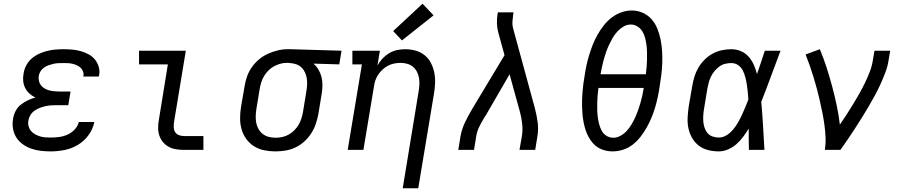

<svg xmlns="http://www.w3.org/2000/svg" viewBox="-20 -801 4840 1026"><path d="M252 8Q225 8 198.5 5Q172 2 147.5 -6.5Q123 -15 102 -30Q81 -45 67.5 -66Q54 -87 49.5 -113.5Q45 -140 50 -167Q53 -187 63 -207Q73 -227 90.5 -241Q108 -255 128 -264.5Q148 -274 169 -280Q152 -288 137.5 -301Q123 -314 114.5 -331Q106 -348 104 -368Q102 -388 106 -408Q109 -430 120 -451Q131 -472 148.5 -487.5Q166 -503 187.5 -513Q209 -523 230.5 -528.5Q252 -534 274 -536Q296 -538 318 -538Q342 -538 365.5 -536Q389 -534 410.5 -528Q432 -522 452 -511.5Q472 -501 486 -484.5Q500 -468 507 -445.5Q514 -423 510 -400Q509 -398 508.5 -396Q508 -394 508 -392H425Q425 -393 425.5 -394Q426 -395 426 -396Q428 -408 423.5 -419.5Q419 -431 410.5 -439Q402 -447 391 -452Q380 -457 368 -460Q356 -463 343.5 -463.5Q331 -464 318 -464Q305 -464 292 -463.5Q279 -463 266 -460Q253 -457 240 -452.5Q227 -448 215.5 -440Q204 -432 196.5 -420Q189 -408 187 -395Q185 -382 188 -368.5Q191 -355 199 -345Q207 -335 218 -328.5Q229 -322 241.5 -318.5Q254 -315 268 -313.5Q282 -312 295 -312H357L345 -239H283Q268 -239 253 -238Q238 -237 222.5 -233.5Q207 -230 192.5 -224.5Q178 -219 164.5 -209.5Q151 -200 142.5 -186Q134 -172 132 -157Q129 -142 132.5 -127.5Q136 -113 145 -102Q154 -91 166.5 -84Q179 -77 193 -72.5Q207 -68 222 -67Q237 -66 252 -66Q274 -66 296.5 -69Q319 -72 340.5 -81.5Q362 -91 379 -109Q396 -127 401 -149H484Q477 -112 453.5 -79.5Q430 -47 396.5 -27Q363 -7 325.5 0.5Q288 8 252 8Z M963 0Q941 0 920 -3.5Q899 -7 881.5 -16.5Q864 -26 851 -41.5Q838 -57 831.5 -76.5Q825 -96 825 -117.5Q825 -139 829 -161L877 -457H723V-530H973L910 -149Q908 -135 908.5 -120.5Q909 -106 916 -95Q923 -84 936 -79Q949 -74 963 -74H1067V0Z M1452 8Q1421 8 1391.5 2Q1362 -4 1337.5 -19.5Q1313 -35 1296 -58.5Q1279 -82 1271 -110Q1263 -138 1263 -168.5Q1263 -199 1268 -230L1287 -340Q1291 -366 1300 -392Q1309 -418 1325.5 -441.5Q1342 -465 1364 -483.5Q1386 -502 1411.5 -513.5Q1437 -525 1463.5 -531.5Q1490 -538 1517 -538Q1521 -538 1525 -538Q1529 -538 1533 -538L1805 -530L1793 -457L1655 -461Q1671 -447 1682 -428.5Q1693 -410 1698 -389.5Q1703 -369 1703 -346Q1703 -323 1699 -300L1681 -190Q1676 -164 1667 -137.5Q1658 -111 1642.5 -87.5Q1627 -64 1605.5 -44.5Q1584 -25 1558.5 -13Q1533 -1 1505.5 3.5Q1478 8 1452 8ZM1453 -65Q1471 -65 1489 -69Q1507 -73 1523 -82Q1539 -91 1552.5 -104.5Q1566 -118 1575.5 -134Q1585 -150 1590.5 -167.5Q1596 -185 1599 -202L1617 -312Q1620 -330 1621 -347.5Q1622 -365 1619.5 -381.5Q1617 -398 1610 -413.5Q1603 -429 1591 -440.5Q1579 -452 1563 -457.5Q1547 -463 1530 -464L1521 -465Q1518 -465 1516 -465Q1514 -465 1512 -465Q1494 -465 1476.5 -460Q1459 -455 1443 -446Q1427 -437 1414 -424Q1401 -411 1391.5 -395Q1382 -379 1376.5 -362Q1371 -345 1368 -328L1350 -218Q1347 -199 1346.5 -180Q1346 -161 1349.5 -143.5Q1353 -126 1362 -110.5Q1371 -95 1385 -84.5Q1399 -74 1416.5 -69.5Q1434 -65 1453 -65Z M2132 205 2217 -312Q2220 -331 2221 -349Q2222 -367 2219 -384.5Q2216 -402 2208 -417.5Q2200 -433 2187 -444Q2174 -455 2156.5 -460Q2139 -465 2120 -465Q2103 -465 2086 -461.5Q2069 -458 2053.5 -450Q2038 -442 2024.5 -429.5Q2011 -417 2001 -402Q1991 -387 1985.5 -370.5Q1980 -354 1978 -337L1922 0H1838L1914 -457H1863V-530H2010L1997 -451Q2008 -471 2024 -488Q2040 -505 2060 -517Q2080 -529 2102 -533.5Q2124 -538 2145 -538Q2174 -538 2201 -530.5Q2228 -523 2249 -506Q2270 -489 2282.5 -465Q2295 -441 2300.5 -414Q2306 -387 2305 -358Q2304 -329 2299 -300L2215 205ZM2128 -585 2081 -635 2238 -781 2297 -719Z M2429 0 2441 -74Q2448 -112 2465.5 -148.5Q2483 -185 2504 -220L2676 -506L2642 -630Q2636 -653 2635.5 -678Q2635 -703 2639 -728L2641 -735H2724L2723 -728Q2720 -708 2718.5 -688Q2717 -668 2722 -649L2839 -220Q2848 -185 2853 -148.5Q2858 -112 2852 -74L2840 0H2756L2769 -74Q2774 -106 2770.5 -138.5Q2767 -171 2759 -201L2703 -404L2575 -183Q2574 -181 2572.5 -179.5Q2571 -178 2570 -176V-175Q2569 -174 2567.5 -172Q2566 -170 2565 -168V-167Q2551 -145 2540 -121.5Q2529 -98 2525 -74L2513 0Z M3253 8Q3233 8 3213 3Q3193 -2 3176 -12.5Q3159 -23 3146.5 -38Q3134 -53 3124.5 -70.5Q3115 -88 3109 -107Q3103 -126 3099 -146Q3095 -166 3093 -186.5Q3091 -207 3090.5 -228Q3090 -249 3090.5 -270Q3091 -291 3093 -312Q3095 -333 3097.5 -354Q3100 -375 3104 -396Q3108 -424 3114 -452Q3120 -480 3128.5 -507.5Q3137 -535 3147.5 -562Q3158 -589 3172.5 -614.5Q3187 -640 3205.5 -664Q3224 -688 3248 -706.5Q3272 -725 3300 -735Q3328 -745 3356 -745Q3387 -745 3415 -732.5Q3443 -720 3462.5 -697.5Q3482 -675 3493 -647Q3504 -619 3510 -589.5Q3516 -560 3518 -528.5Q3520 -497 3519 -465Q3518 -433 3514 -401.5Q3510 -370 3505 -339Q3501 -311 3495 -283Q3489 -255 3481 -227.5Q3473 -200 3462 -173.5Q3451 -147 3436.5 -121Q3422 -95 3403.5 -71Q3385 -47 3361.5 -28.5Q3338 -10 3309.5 -1Q3281 8 3253 8ZM3189 -404H3431Q3434 -424 3435.5 -444Q3437 -464 3437.5 -483.5Q3438 -503 3437.5 -522.5Q3437 -542 3434.5 -561Q3432 -580 3427 -599Q3422 -618 3412.5 -633.5Q3403 -649 3386.5 -659.5Q3370 -670 3351 -670Q3330 -670 3311.5 -659Q3293 -648 3278.5 -632Q3264 -616 3253.5 -597.5Q3243 -579 3234 -560Q3225 -541 3218.5 -522Q3212 -503 3206.5 -483.5Q3201 -464 3197 -444Q3193 -424 3189 -404ZM3257 -65Q3277 -65 3296 -75.5Q3315 -86 3329.5 -102Q3344 -118 3355 -136.5Q3366 -155 3374.5 -174Q3383 -193 3390 -212.5Q3397 -232 3402.5 -251.5Q3408 -271 3412.5 -291Q3417 -311 3420 -331H3178Q3175 -311 3173.5 -291.5Q3172 -272 3171.5 -252Q3171 -232 3171.5 -212.5Q3172 -193 3174.5 -174Q3177 -155 3182 -136.5Q3187 -118 3195.5 -102Q3204 -86 3220.5 -75.5Q3237 -65 3257 -65Z M3821 8Q3792 8 3764 1Q3736 -6 3714.5 -22.5Q3693 -39 3679 -63Q3665 -87 3659 -114.5Q3653 -142 3654.5 -171.5Q3656 -201 3660 -230L3679 -340Q3683 -365 3690.5 -390Q3698 -415 3711.5 -438.5Q3725 -462 3744.5 -481.5Q3764 -501 3787.5 -514Q3811 -527 3837 -532.5Q3863 -538 3888 -538Q3915 -538 3939.5 -527.5Q3964 -517 3981 -497.5Q3998 -478 4008.5 -454Q4019 -430 4025 -405Q4036 -436 4046.5 -467.5Q4057 -499 4067 -530H4151Q4125 -462 4100 -393.5Q4075 -325 4048 -257Q4054 -193 4057.5 -128.5Q4061 -64 4065 0H3982Q3981 -29 3981 -57.5Q3981 -86 3981 -114Q3967 -91 3951 -69.5Q3935 -48 3915 -30.5Q3895 -13 3870.5 -2.5Q3846 8 3821 8ZM3821 -66Q3843 -66 3863 -78.5Q3883 -91 3897.5 -108.5Q3912 -126 3923.5 -146Q3935 -166 3944.5 -186.5Q3954 -207 3962.5 -227.5Q3971 -248 3979 -269Q3978 -289 3976 -309Q3974 -329 3971 -348.5Q3968 -368 3963 -387.5Q3958 -407 3949.5 -424Q3941 -441 3925 -452.5Q3909 -464 3888 -464Q3872 -464 3855 -460Q3838 -456 3824 -445.5Q3810 -435 3798.5 -421.5Q3787 -408 3779.5 -392.5Q3772 -377 3767.5 -360.5Q3763 -344 3760 -328L3742 -218Q3739 -201 3738 -183.5Q3737 -166 3738.5 -149.5Q3740 -133 3745.5 -117Q3751 -101 3761.5 -89Q3772 -77 3788 -71.5Q3804 -66 3821 -66Z M4388 0Q4393 -34 4391.5 -67.5Q4390 -101 4385.5 -134Q4381 -167 4374.5 -199Q4368 -231 4361 -262.5Q4354 -294 4345.5 -325.5Q4337 -357 4327.5 -388Q4318 -419 4307.5 -449.5Q4297 -480 4285 -510L4361 -538Q4381 -490 4397 -440.5Q4413 -391 4426.5 -340.5Q4440 -290 4451 -238.5Q4462 -187 4468 -135Q4487 -162 4504.5 -189.5Q4522 -217 4539 -244.5Q4556 -272 4572 -300.5Q4588 -329 4602 -358Q4616 -387 4627.5 -416.5Q4639 -446 4644 -477L4653 -530H4737L4728 -477Q4723 -445 4711 -413.5Q4699 -382 4685 -351Q4671 -320 4654.5 -290Q4638 -260 4621 -230.5Q4604 -201 4585.5 -172Q4567 -143 4548.5 -114Q4530 -85 4510.5 -56.5Q4491 -28 4471 0Z"/></svg>

Font: Iosevka Curly Slab ExObl
Style: Regular
Weight: 400
Width: 7
Italic angle: -9°
Monospace: yes
Designer: Belleve Invis
Foundry: Belleve Invis
Version: Version 11.1.0; ttfautohint (v1.8.3)